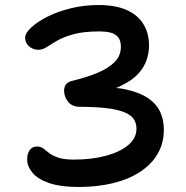

<svg xmlns="http://www.w3.org/2000/svg" viewBox="-20 -732 740 764"><path d="M293 12Q220 12 174.5 -4Q129 -20 108.5 -45.5Q88 -71 88 -98Q88 -120 98 -134.5Q108 -149 128 -149Q142 -149 152 -141.5Q162 -134 175 -123.5Q188 -113 211 -105Q234 -97 274 -97Q345 -97 401 -112Q457 -127 490 -154.5Q523 -182 523 -220Q523 -254 498 -272.5Q473 -291 423 -299Q373 -307 298 -307Q267 -307 251 -327Q235 -347 235 -371Q235 -386 243 -396.5Q251 -407 270 -411Q324 -424 367.5 -442Q411 -460 436 -485Q461 -510 461 -546Q461 -571 449.5 -584.5Q438 -598 419 -602.5Q400 -607 376 -607Q313 -607 273 -596Q233 -585 208 -570.5Q183 -556 166.5 -545Q150 -534 132 -534Q119 -534 107 -540Q95 -546 87.5 -557Q80 -568 80 -582Q80 -600 104 -622.5Q128 -645 168.5 -665.5Q209 -686 261.5 -699Q314 -712 372 -712Q440 -712 484.5 -692Q529 -672 551 -635.5Q573 -599 573 -550Q573 -522 563.5 -493.5Q554 -465 530.5 -439Q507 -413 466 -393Q455 -387 442 -382Q466 -380 486 -375Q538 -363 570.5 -340.5Q603 -318 617.5 -286.5Q632 -255 632 -216Q632 -162 607 -119.5Q582 -77 536.5 -47.5Q491 -18 429 -3Q367 12 293 12Z"/></svg>

Font: Shantell Sans Light Medium
Style: Regular
Weight: 500
Version: Version 1.008;[ac192a2d6]